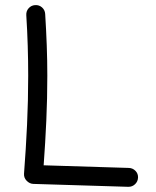

<svg xmlns="http://www.w3.org/2000/svg" viewBox="-20 -699 604 745"><path d="M116.2 -679.2Q131.8 -680.2 143.1 -670.2Q154.3 -660.2 155.3 -645Q159.2 -583 161.4 -523.2Q163.6 -463.4 163.6 -405.3Q163.6 -317.4 159.7 -231.2Q155.8 -145 149.4 -57.6L480 -47.4Q495.1 -46.9 505.6 -36.1Q516.1 -25.4 515.6 -10.3Q515.1 4.9 504.4 15.4Q493.7 25.9 478.5 25.9L109.4 14.6Q95.2 14.2 83.7 2.7Q72.3 -8.8 73.2 -24.9Q80.6 -121.1 85 -215.3Q89.4 -309.6 89.4 -405.3Q89.4 -462.9 87.6 -521.2Q85.9 -579.6 82 -640.1Q81.1 -655.8 91.1 -667Q101.1 -678.2 116.2 -679.2Z"/></svg>

Font: Mikhak-DS1-FD Regular
Style: Regular
Weight: 400
Designer: Amin Abedi
Version: Version 3.2